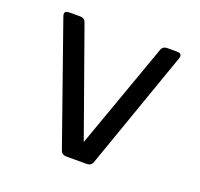

<svg xmlns="http://www.w3.org/2000/svg" viewBox="-100 -647 786 756"><g transform="rotate(20 293.0 -268.5)"><path d="M250 0Q231.4 0 225.6 -17.1L50.8 -514.2Q48.8 -519.5 48.8 -524.4Q48.8 -537.1 66.9 -537.1H112.8Q131.3 -537.1 137.2 -520.5L295.4 -77.1L453.6 -520.5Q459.5 -537.1 478 -537.1H519Q537.1 -537.1 537.1 -524.4Q537.1 -519.5 535.2 -514.2L360.4 -17.1Q354.5 0 335.9 0Z"/></g></svg>

Font: Simply Mono
Style: Book
Weight: 400
Designer: Wojciech Kalinowski "wmk69" (wmk69@o2.pl)
Foundry: Wojciech Kalinowski "wmk69" (wmk69@o2.pl)
Version: Version 1.0.0